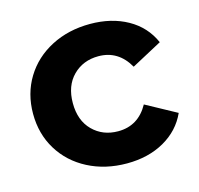

<svg xmlns="http://www.w3.org/2000/svg" viewBox="-86 -638 763 737"><g transform="rotate(-15 295.5 -269.0)"><path d="M32 -269Q32 -349 70.5 -412Q109 -475 177.5 -510.5Q246 -546 332 -546Q417 -546 480.5 -510.5Q544 -475 573 -409L452 -344Q410 -418 331 -418Q270 -418 230 -378Q190 -338 190 -269Q190 -200 230 -160Q270 -120 331 -120Q411 -120 452 -194L573 -128Q544 -64 480.5 -28Q417 8 332 8Q246 8 177.5 -27.5Q109 -63 70.5 -126Q32 -189 32 -269Z"/></g></svg>

Font: Montserrat Alternates
Style: Bold
Weight: 700
Designer: Julieta Ulanovsky
Foundry: Julieta Ulanovsky
Version: Version 7.200